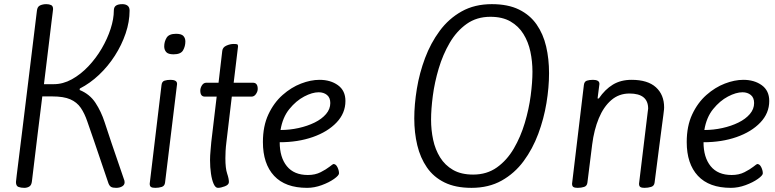

<svg xmlns="http://www.w3.org/2000/svg" viewBox="-20 -892 3740 926"><path d="M97 14Q81 14 69 9.5Q57 5 57 -14Q57 -14 57.5 -19Q58 -24 60.5 -46Q63 -68 69.5 -118.5Q76 -169 87 -259.5Q98 -350 115.5 -492Q133 -634 158 -840Q160 -860 173.5 -866Q187 -872 203 -872Q217 -872 226.5 -867.5Q236 -863 236 -848Q236 -847 234.5 -835Q233 -823 228.5 -787Q224 -751 215.5 -679Q207 -607 192 -486H239Q284 -486 326.5 -509.5Q369 -533 406 -572Q443 -611 470.5 -658Q498 -705 513.5 -753Q529 -801 529 -841Q529 -858 539.5 -865Q550 -872 570 -872Q586 -872 595.5 -864.5Q605 -857 605 -841Q605 -787 586 -731Q567 -675 534 -623.5Q501 -572 457.5 -531Q414 -490 365 -465L364 -458Q413 -438 440.5 -396Q468 -354 484.5 -303Q501 -252 518 -202L580 -21Q581 -18 581 -13Q581 0 569 7Q557 14 540 14Q524 14 516 9.5Q508 5 503 -8L433 -214Q415 -265 401.5 -305Q388 -345 369.5 -372Q351 -399 319 -413Q287 -427 232 -427H184Q174 -347 161.5 -245.5Q149 -144 134 -18Q132 1 121.5 7.5Q111 14 97 14Z M874 -692Q874 -669 863 -649.5Q852 -630 817 -630Q791 -630 781.5 -641Q772 -652 772 -668Q772 -691 783.5 -710Q795 -729 829 -729Q855 -729 864.5 -718.5Q874 -708 874 -692ZM729 14Q715 14 708.5 10Q702 6 702 -6L759 -482Q761 -499 773.5 -503Q786 -507 803 -507Q817 -507 825.5 -502.5Q834 -498 834 -487L776 -11Q774 5 760 9.5Q746 14 729 14Z M1031 14Q1019 14 1010.5 -5Q1002 -24 997.5 -54.5Q993 -85 993 -120Q993 -141 995.5 -167Q998 -193 999 -207L1025 -426H968Q946 -426 946 -455Q946 -468 954 -480.5Q962 -493 975 -493H1034L1052 -647Q1054 -664 1072 -672Q1090 -680 1107 -680Q1121 -680 1124.5 -678Q1128 -676 1128 -668L1107 -493H1200Q1223 -493 1223 -463Q1223 -451 1214.5 -438.5Q1206 -426 1193 -426H1098L1072 -207Q1069 -183 1068 -164Q1067 -145 1067 -129Q1067 -80 1075.5 -55Q1084 -30 1084 -14Q1084 -1 1064.5 6.5Q1045 14 1031 14Z M1461 14Q1356 14 1302 -44Q1248 -102 1248 -207Q1248 -284 1274.5 -340.5Q1301 -397 1343 -434Q1385 -471 1432 -489Q1479 -507 1521 -507Q1574 -507 1610 -481Q1646 -455 1646 -405Q1646 -346 1603 -301Q1560 -256 1488.5 -231Q1417 -206 1329 -206Q1329 -133 1363.5 -90.5Q1398 -48 1465 -48Q1500 -48 1526.5 -61.5Q1553 -75 1569.5 -88Q1586 -101 1588 -101Q1600 -101 1607.5 -85.5Q1615 -70 1615 -56Q1615 -46 1591 -29Q1567 -12 1531.5 1Q1496 14 1461 14ZM1333 -265Q1377 -265 1420 -274.5Q1463 -284 1497.5 -301Q1532 -318 1552.5 -342Q1573 -366 1573 -395Q1573 -421 1557 -434Q1541 -447 1517 -447Q1486 -447 1447 -426.5Q1408 -406 1375.5 -366Q1343 -326 1333 -265Z M2254 14Q2177 14 2124 -12Q2071 -38 2039 -84.5Q2007 -131 1992.5 -191.5Q1978 -252 1978 -321Q1978 -388 1990.5 -464Q2003 -540 2030 -612Q2057 -684 2100.5 -743Q2144 -802 2206.5 -837Q2269 -872 2352 -872Q2430 -872 2483 -846Q2536 -820 2568 -774Q2600 -728 2614 -668Q2628 -608 2628 -539Q2628 -471 2615.5 -395Q2603 -319 2576 -246.5Q2549 -174 2505.5 -115Q2462 -56 2399.5 -21Q2337 14 2254 14ZM2262 -50Q2328 -50 2376.5 -84.5Q2425 -119 2458 -175.5Q2491 -232 2511 -299Q2531 -366 2539.5 -431Q2548 -496 2548 -546Q2548 -596 2538 -643Q2528 -690 2504.5 -728Q2481 -766 2442 -788.5Q2403 -811 2345 -811Q2279 -811 2230.5 -776.5Q2182 -742 2149 -685.5Q2116 -629 2096 -562Q2076 -495 2067.5 -430Q2059 -365 2059 -315Q2059 -265 2069 -218Q2079 -171 2102.5 -133Q2126 -95 2165 -72.5Q2204 -50 2262 -50Z M2766 14Q2752 14 2745.5 10Q2739 6 2739 -6L2796 -482Q2798 -499 2810.5 -503Q2823 -507 2840 -507Q2854 -507 2862.5 -502.5Q2871 -498 2871 -487L2862 -417H2868Q2898 -461 2936 -484Q2974 -507 3026 -507Q3104 -507 3143.5 -471Q3183 -435 3183 -374Q3183 -371 3182.5 -364Q3182 -357 3179.5 -338.5Q3177 -320 3172 -282Q3167 -244 3158.5 -178.5Q3150 -113 3137 -11Q3135 5 3120 9.5Q3105 14 3088 14Q3075 14 3068.5 10Q3062 6 3062 -6L3104 -353Q3106 -363 3106 -368Q3106 -441 3016 -441Q2965 -441 2928 -409Q2891 -377 2868 -321.5Q2845 -266 2836 -195L2813 -11Q2811 5 2797 9.5Q2783 14 2766 14Z M3505 14Q3400 14 3346 -44Q3292 -102 3292 -207Q3292 -284 3318.5 -340.5Q3345 -397 3387 -434Q3429 -471 3476 -489Q3523 -507 3565 -507Q3618 -507 3654 -481Q3690 -455 3690 -405Q3690 -346 3647 -301Q3604 -256 3532.5 -231Q3461 -206 3373 -206Q3373 -133 3407.5 -90.5Q3442 -48 3509 -48Q3544 -48 3570.5 -61.5Q3597 -75 3613.5 -88Q3630 -101 3632 -101Q3644 -101 3651.5 -85.5Q3659 -70 3659 -56Q3659 -46 3635 -29Q3611 -12 3575.5 1Q3540 14 3505 14ZM3377 -265Q3421 -265 3464 -274.5Q3507 -284 3541.5 -301Q3576 -318 3596.5 -342Q3617 -366 3617 -395Q3617 -421 3601 -434Q3585 -447 3561 -447Q3530 -447 3491 -426.5Q3452 -406 3419.5 -366Q3387 -326 3377 -265Z"/></svg>

Font: Kite One
Style: Regular
Weight: 400
Designer: Eduardo Rodriguez Tunni
Foundry: Eduardo Rodriguez Tunni
Version: Version 1.002; ttfautohint (v1.8.4.7-5d5b);gftools[0.9.23]